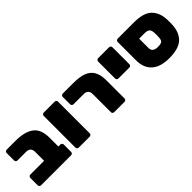

<svg xmlns="http://www.w3.org/2000/svg" viewBox="128 -1387 2214 2214"><g transform="rotate(-45 1235.0 -280.5)"><path d="M31 -27V-148Q31 -159 39 -167Q47 -175 58 -175H283V-320Q283 -395 209 -395H68Q57 -395 49 -403Q41 -411 41 -422V-544Q41 -555 49 -563Q57 -571 68 -571H214Q362 -571 439 -513.5Q516 -456 516 -318V-175H549Q560 -175 568 -167Q576 -159 576 -148V-27Q576 -16 568 -8Q560 0 549 0H58Q47 0 39 -8Q31 -16 31 -27Z M646 -27V-544Q646 -555 654 -563Q662 -571 673 -571H852Q863 -571 871 -563Q879 -555 879 -544V-27Q879 -16 871 -8Q863 0 852 0H673Q662 0 654 -8Q646 -16 646 -27Z M1224 -26V-321Q1224 -396 1150 -396H983Q972 -396 964 -404Q956 -412 956 -423V-544Q956 -555 964 -563Q972 -571 983 -571H1156Q1253 -571 1316.5 -548.5Q1380 -526 1413.5 -472.5Q1447 -419 1447 -327V-27Q1447 -16 1439 -8Q1431 0 1420 0H1251Q1240 0 1232 -7.5Q1224 -15 1224 -26Z M1533 -267V-544Q1533 -555 1541 -563Q1549 -571 1560 -571H1739Q1750 -571 1758 -563Q1766 -555 1766 -544V-267Q1766 -256 1758 -248Q1750 -240 1739 -240H1560Q1549 -240 1541 -248Q1533 -256 1533 -267Z M1852 -242V-544Q1852 -555 1860 -563Q1868 -571 1879 -571H2145Q2298 -571 2365 -507.5Q2432 -444 2438 -326Q2439 -316 2439 -284Q2439 -251 2438 -241Q2432 -119 2364 -54.5Q2296 10 2141 10Q1997 10 1924.5 -56.5Q1852 -123 1852 -242ZM2226 -246Q2227 -256 2227 -284Q2227 -311 2226 -321Q2224 -361 2206.5 -378.5Q2189 -396 2140 -396H2054V-246Q2054 -207 2077 -191Q2100 -175 2140 -175Q2174 -175 2192 -181.5Q2210 -188 2217 -202.5Q2224 -217 2226 -246Z"/></g></svg>

Font: Rubik
Style: Regular
Weight: 900
Designer: Hubert & Fischer
Foundry: Hubert & Fischer
Version: Version 1.100